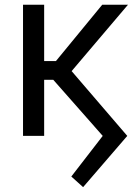

<svg xmlns="http://www.w3.org/2000/svg" viewBox="-20 -562 561 794"><path d="M323.7 211.9 274.9 168 404.8 0 198.2 -234.4 245.1 -304.2 506.3 0ZM75.2 0V-542.5H162.6V0ZM129.4 -231.9V-309.6H211.4L402.8 -542.5H509.3L245.6 -231.9Z"/></svg>

Font: Inter 16pt
Style: Regular
Weight: 400
Version: Version 4.001;git-66647c0bb